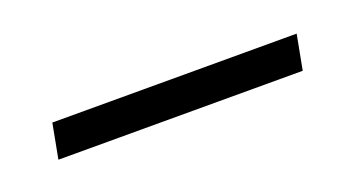

<svg xmlns="http://www.w3.org/2000/svg" viewBox="-23 -374 355 192"><g transform="rotate(-20 155.0 -277.5)"><path d="M21 -259 28 -296H288L281 -259Z"/></g></svg>

Font: Noto Serif Tamil ExtraLight
Style: Italic
Weight: 200
Italic angle: -12°
Designer: Indian Type Foundry, Tom Grace, and the Monotype Design Team
Foundry: Monotype Imaging Inc.
Version: Version 2.003; ttfautohint (v1.8.4.7-5d5b)